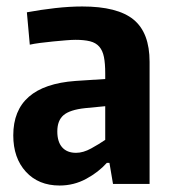

<svg xmlns="http://www.w3.org/2000/svg" viewBox="-20 -568 530 593"><path d="M164 5Q99 5 60 -37.5Q21 -80 21 -150Q21 -304 213 -318L305 -324V-341Q305 -372 301 -392Q297 -412 286.5 -424Q276 -436 258 -440.5Q240 -445 213 -445Q202 -445 183.5 -443.5Q165 -442 144.5 -440Q124 -438 104.5 -435.5Q85 -433 72 -430L63 -530Q106 -538 150.5 -543Q195 -548 234 -548Q343 -548 392.5 -507.5Q442 -467 442 -377V0H329L318 -65H310Q284 -36 246 -15.5Q208 5 164 5ZM215 -96Q237 -96 261.5 -109.5Q286 -123 305 -136V-240L243 -234Q196 -229 176.5 -212.5Q157 -196 157 -162Q157 -130 172 -113Q187 -96 215 -96Z"/></svg>

Font: Encode Sans Compressed
Style: Bold
Weight: 700
Designer: Pablo Impallari, Andres Torresi
Foundry: Pablo Impallari, Andres Torresi
Version: Version 1.000; ttfautohint (v1.00) -l 8 -r 50 -G 200 -x 14 -